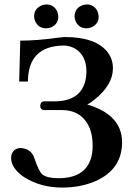

<svg xmlns="http://www.w3.org/2000/svg" viewBox="-20 -828 613 860"><path d="M242.2 -29.8Q374.5 -29.8 392.6 -141.6Q395 -158.2 395 -175.8Q395 -264.2 343.8 -307.1Q309.6 -334.5 258.8 -335H175.8Q160.6 -336.9 160.2 -354Q161.6 -372.6 175.8 -374H223.1Q342.8 -374 363.3 -470.7Q366.7 -487.8 367.2 -505.9Q367.2 -582 313.5 -611.8Q291.5 -623.5 266.1 -624Q106 -622.6 105 -462.9H65.9L70.8 -646Q147 -646 239.3 -659.2Q257.8 -661.6 270 -662.1Q409.7 -662.1 462.4 -593.8Q485.8 -562.5 485.8 -522Q485.8 -447.8 402.8 -381.3Q382.3 -365.2 371.1 -359.9Q525.9 -314 526.9 -191.9Q526.9 -69.8 408.7 -17.1Q343.3 11.7 258.8 12.2Q163.1 12.2 89.4 -33.7Q81.5 -38.6 76.2 -43Q30.8 -79.1 29.8 -118.2Q29.8 -151.9 56.2 -162.1Q63.5 -164.6 69.8 -165Q119.1 -163.6 133.8 -120.1Q153.8 -60.5 169.9 -46.4Q190.9 -29.8 242.2 -29.8ZM314 -753.9Q314 -788.1 344.7 -802.7Q356.4 -807.6 368.2 -808.1Q401.9 -808.1 416.5 -777.3Q421.4 -765.6 421.9 -753.9Q421.9 -720.7 390.6 -706.1Q379.4 -701.2 368.2 -701.2Q334 -701.2 319.3 -731.4Q314 -742.7 314 -753.9ZM132.8 -753.9Q132.8 -788.1 164.1 -802.7Q175.3 -807.6 187 -808.1Q221.2 -808.1 235.8 -777.3Q240.7 -765.6 241.2 -753.9Q241.2 -720.7 210.4 -706.1Q198.7 -701.2 187 -701.2Q153.3 -701.2 138.2 -731.4Q132.8 -742.7 132.8 -753.9Z"/></svg>

Font: Linux Libertine O
Style: Semibold
Weight: 700
Designer: Philipp H. Poll
Foundry: Philipp H. Poll
Version: Version 5.0.0